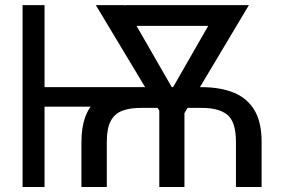

<svg xmlns="http://www.w3.org/2000/svg" viewBox="-20 -748 1169 768"><path d="M610.4 -399.4V-321.3H148.4V-399.4ZM158.2 -727.5V0H70.3V-727.5ZM407.2 0H305.7V-180.7Q306.2 -299.8 369.6 -349.4Q433.1 -398.9 545.9 -399.4H785.2Q860.4 -399.4 914.3 -377.7Q968.3 -356 997.3 -308.1Q1026.4 -260.3 1026.4 -180.7V0H923.8V-180.7Q923.8 -260.7 889.4 -288.8Q855 -316.9 785.2 -316.4H545.9Q500 -316.9 469 -304.9Q438 -293 422.6 -263.4Q407.2 -233.9 407.2 -180.7ZM864.3 -727.5V-644.5H480.5V-727.5ZM633.8 -332 860.4 -727.5H975.6L716.8 -293.9H652.3ZM478.5 -727.5 708 -328.1 686.5 -293.9H624L363.3 -727.5ZM717.8 -383.8V0H617.2V-383.8Z"/></svg>

Font: Inter Tight
Style: Regular
Weight: 400
Designer: Rasmus Andersson
Foundry: rsms
Version: Version 3.002